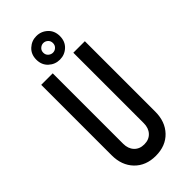

<svg xmlns="http://www.w3.org/2000/svg" viewBox="-302 -1038 1120 1120"><g transform="rotate(-45 258.0 -478.0)"><path d="M438 -750V-169Q438 -86 389 -35Q340 16 258 16Q176.5 16 127.2 -35Q78 -86 78 -169V-750H173V-169Q173 -128.5 196 -103.8Q219 -79 258 -79Q297 -79 320 -103.8Q343 -128.5 343 -169V-750ZM259.5 -776.5Q220 -776.5 190.8 -803.2Q161.5 -830 161.5 -874Q161.5 -918 190.8 -944.8Q220 -971.5 259 -971.5Q298.5 -971.5 327.5 -944.8Q356.5 -918 356.5 -874Q356.5 -830 327.8 -803.2Q299 -776.5 259.5 -776.5ZM259.5 -834Q275 -834 287 -845Q299 -856 299 -874Q299 -892 286.8 -903Q274.5 -914 259 -914Q244 -914 231.5 -903Q219 -892 219 -874Q219 -856 231.5 -845Q244 -834 259.5 -834Z"/></g></svg>

Font: Mohave Light Medium
Style: Regular
Weight: 500
Version: Version 2.003